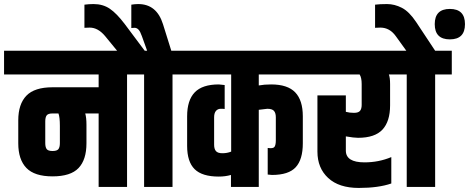

<svg xmlns="http://www.w3.org/2000/svg" viewBox="-60 -921 2311 946"><path d="M199 -362Q177 -362 170 -352.5Q163 -343 163 -323V-216Q163 -196 170 -186.5Q177 -177 199 -177Q221 -177 228 -186.5Q235 -196 235 -216V-301Q235 -344 228 -362ZM426 -362H360Q366 -341 366 -306V-215Q366 -134 327 -93Q288 -52 199 -52Q110 -52 70 -93.5Q30 -135 30 -215V-328Q30 -408 70 -449.5Q110 -491 199 -491H426V-554H-40V-671H648V-554H566V0H426Z M872 -671V-554H790V0H650V-554H472V-671H517L458 -743Q423 -785 382 -785Q366 -785 356 -784V-898Q378 -901 401 -901Q447 -901 481 -878Q515 -855 555 -802L653 -671H665L639 -743Q631 -766 622.5 -775Q614 -784 603 -784Q592 -784 587 -783V-898Q605 -901 621 -901Q712 -901 743 -802L784 -671Z M1079 -174V-554H792V-671H1503V-554H1215V-500Q1242 -505 1276 -505Q1357 -505 1394.5 -466Q1432 -427 1432 -348V-215Q1432 -135 1397 -97Q1362 -59 1280 -59L1259 -61V-192Q1286 -188 1292.5 -197.5Q1299 -207 1299 -229V-343Q1299 -364 1290 -374.5Q1281 -385 1257 -385L1215 -380V0H1078V-59Q1050 -51 1018 -51Q936 -51 899 -87.5Q862 -124 862 -202V-348Q862 -427 899.5 -466Q937 -505 1018 -505L1047 -502V-384Q1042 -385 1027.5 -385Q1013 -385 1004 -374.5Q995 -364 995 -343V-208Q995 -187 1004 -176.5Q1013 -166 1036 -166Q1059 -166 1079 -174Z M1704 -242Q1684 -242 1644 -249V-179Q1644 -121 1736 -121Q1806 -121 1868 -147V-17Q1805 5 1707.5 5Q1610 5 1557 -44Q1504 -93 1504 -174V-451H1644V-370Q1662 -365 1684 -365Q1706 -365 1714 -375Q1722 -385 1722 -404V-507Q1722 -538 1712 -554H1424V-671H1941V-554H1856Q1862 -538 1862 -507V-402Q1862 -323 1824.5 -282.5Q1787 -242 1704 -242Z M2156.5 -727Q2082 -727 2082 -802Q2082 -877 2156.5 -877Q2231 -877 2231 -802Q2231 -727 2156.5 -727ZM2166 -671V-554H2084V0H1944V-554H1862V-671H1942L1890 -743Q1860 -785 1814 -785Q1798 -785 1788 -784V-898Q1810 -901 1847 -901Q1884 -901 1920 -882.5Q1956 -864 1990 -813L2084 -671Z"/></svg>

Font: Khand
Style: Bold
Weight: 700
Designer: Devanagari: Sanchit Sawaria, Jyotish Sonowal; Latin: Satya Rajpurohit
Foundry: Indian Type Foundry
Version: Version 1.101;PS 1.0;hotconv 1.0.78;makeotf.lib2.5.61930; tt